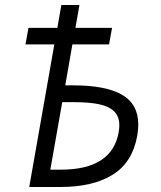

<svg xmlns="http://www.w3.org/2000/svg" viewBox="-20 -745 640 765"><path d="M196.5 -568H81.5L93.5 -634H208.5L224.5 -725H296.5L280.5 -634H426.5L414.5 -568H268.5L240 -405H270Q401.5 -405 466.2 -367.5Q531 -330 531 -248.5Q531 -230 527 -205Q508 -98 429.2 -49Q350.5 0 221.5 0H96.5ZM453 -219Q455.5 -235 455.5 -245.5Q455.5 -281 434.8 -301.2Q414 -321.5 374.2 -329.8Q334.5 -338 272 -338H228L180.5 -69H222.5Q427 -69 453 -219Z"/></svg>

Font: JuliaMono Medium
Style: Italic
Weight: 500
Italic angle: -9°
Monospace: yes
Designer: cormullion
Foundry: corm
Version: Version 0.054; ttfautohint (v1.8.4)